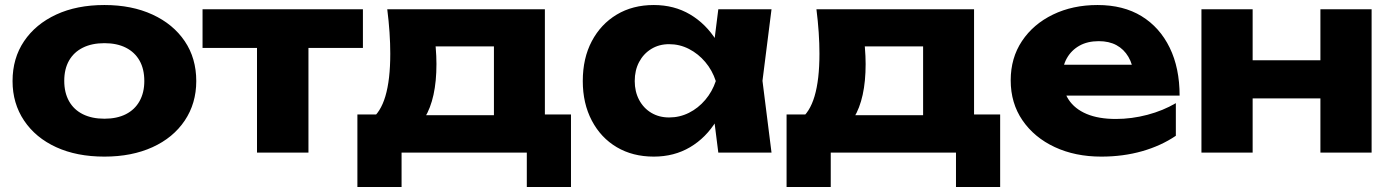

<svg xmlns="http://www.w3.org/2000/svg" viewBox="-20 -608 5541 765"><path d="M396 16Q286 16 204 -21.5Q122 -59 76 -127.5Q30 -196 30 -285Q30 -376 76 -444Q122 -512 204 -550Q286 -588 396 -588Q505 -588 587.5 -550Q670 -512 716 -444Q762 -376 762 -285Q762 -196 716 -127.5Q670 -59 587.5 -21.5Q505 16 396 16ZM396 -135Q446 -135 481.5 -153Q517 -171 536 -205Q555 -239 555 -285Q555 -333 536 -366.5Q517 -400 481.5 -418Q446 -436 396 -436Q346 -436 310 -418Q274 -400 255 -366.5Q236 -333 236 -286Q236 -239 255 -205Q274 -171 310 -153Q346 -135 396 -135Z M1004 -501H1209V0H1004ZM787 -571H1426V-417H787Z M2255 -152V137H2079V0H1580V137H1404V-152H1576L1614 -149H2028L2063 -152ZM1523 -571H2151V-39H1948V-516L2041 -423H1623L1699 -497Q1713 -456 1716 -419.5Q1719 -383 1719 -353Q1719 -215 1672 -138.5Q1625 -62 1540 -62L1457 -132Q1535 -186 1535 -394Q1535 -434 1532 -479Q1529 -524 1523 -571Z M2842 0 2816 -206 2843 -285 2816 -364 2842 -571H3054L3018 -286L3054 0ZM2890 -285Q2876 -195 2834.5 -127Q2793 -59 2729.5 -21.5Q2666 16 2585 16Q2501 16 2437.5 -21.5Q2374 -59 2338 -127.5Q2302 -196 2302 -285Q2302 -376 2338 -444Q2374 -512 2437.5 -550Q2501 -588 2585 -588Q2666 -588 2729.5 -550.5Q2793 -513 2835 -445.5Q2877 -378 2890 -285ZM2509 -285Q2509 -243 2526.5 -210Q2544 -177 2575 -158.5Q2606 -140 2646 -140Q2688 -140 2725 -158.5Q2762 -177 2790 -210Q2818 -243 2832 -285Q2818 -328 2790 -361Q2762 -394 2725 -413Q2688 -432 2646 -432Q2606 -432 2575 -413Q2544 -394 2526.5 -361Q2509 -328 2509 -285Z M3965 -152V137H3789V0H3290V137H3114V-152H3286L3324 -149H3738L3773 -152ZM3233 -571H3861V-39H3658V-516L3751 -423H3333L3409 -497Q3423 -456 3426 -419.5Q3429 -383 3429 -353Q3429 -215 3382 -138.5Q3335 -62 3250 -62L3167 -132Q3245 -186 3245 -394Q3245 -434 3242 -479Q3239 -524 3233 -571Z M4368 16Q4264 16 4182.5 -22Q4101 -60 4054 -128.5Q4007 -197 4007 -288Q4007 -377 4052 -444.5Q4097 -512 4175.5 -550Q4254 -588 4353 -588Q4456 -588 4528.5 -543.5Q4601 -499 4640.5 -418Q4680 -337 4680 -227H4172V-350H4565L4498 -307Q4494 -351 4476 -381.5Q4458 -412 4428.5 -428Q4399 -444 4358 -444Q4313 -444 4281 -426Q4249 -408 4231 -376.5Q4213 -345 4213 -303Q4213 -249 4237.5 -211.5Q4262 -174 4309.5 -154Q4357 -134 4426 -134Q4489 -134 4551.5 -150.5Q4614 -167 4665 -197V-67Q4606 -27 4530.5 -5.5Q4455 16 4368 16Z M4767 -571H4971V0H4767ZM5241 -571H5445V0H5241ZM4885 -368H5318V-216H4885Z"/></svg>

Font: Unbounded
Style: Bold
Weight: 700
Designer: Luke Prowse, Jean-Baptiste Morizot, Fátima Lázaro, Florian Runge
Foundry: NaN
Version: Version 1.700